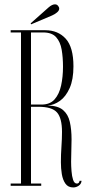

<svg xmlns="http://www.w3.org/2000/svg" viewBox="-20 -836 404 864"><path d="M309.5 7.5Q286.5 7.5 274.5 -9.5Q262.5 -26.5 258.2 -52.5Q254 -78.5 254 -106Q254 -140.5 256.5 -176.2Q259 -212 259 -242.5Q259 -304.5 236.5 -330Q214 -355.5 153 -355.5H119.5V-10H165.5V0H28V-10H74.5V-690H28V-700H184Q241 -700 275.8 -661.8Q310.5 -623.5 310.5 -537.5Q310.5 -478 293.5 -439.8Q276.5 -401.5 249.8 -382.2Q223 -363 194 -361Q240.5 -360.5 263.5 -341Q286.5 -321.5 294.2 -287.5Q302 -253.5 302 -208.5Q302 -184 301 -158.2Q300 -132.5 300 -108Q300 -89 301.8 -66Q303.5 -43 309 -26.5Q314.5 -10 326 -10Q336.5 -10 338 -22.5H347Q346 -8.5 334.5 -0.5Q323 7.5 309.5 7.5ZM119.5 -365.5H167.5Q205 -365.5 225.8 -389Q246.5 -412.5 255 -451.2Q263.5 -490 263.5 -535.5Q263.5 -577.5 257.5 -612.5Q251.5 -647.5 232.5 -668.8Q213.5 -690 174 -690H119.5ZM120 -726.5 118 -731 198.5 -802.5Q214.5 -816.5 227.5 -816.5Q238.5 -816.5 244 -805.5Q246.5 -802 246.5 -797.5Q246.5 -788 236.2 -779.8Q226 -771.5 214.5 -766.5Z"/></svg>

Font: Imbue 100pt ExtraLight
Style: Regular
Weight: 200
Designer: Tyler Finck
Foundry: Etcetera Type Company
Version: Version 1.102; ttfautohint (v1.8.3)